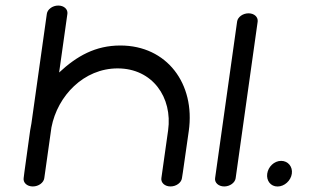

<svg xmlns="http://www.w3.org/2000/svg" viewBox="-20 -672 1119 692"><path d="M98.1 0H98.4C119.3 0 137.4 -13.8 139.6 -29.8L165.4 -212.9C187.4 -327 282.1 -425.5 404 -425.5C529.7 -425.5 602.5 -320.7 585.9 -202.1C569.2 -83.5 561.6 -29.8 561.6 -29.8C559.4 -13.8 573.6 0 594.5 0C615.4 0 633.5 -13.7 635.7 -29.5C635.7 -29.5 636.5 -30 660.4 -200C684.3 -370 581.7 -508 413.8 -508C324.3 -508 257.3 -470.4 193.1 -410.7L223 -622.9C224.7 -638.5 210.9 -652 190 -652C169.1 -652 151 -638.2 148.8 -622.2C148.6 -622.1 117.3 -398.7 93.2 -226.9C91.4 -218.7 89.9 -210.4 88.7 -202.1C64.6 -30.3 65.2 -29.8 65.2 -29.8C63 -13.8 77.2 0 98.1 0Z M908.7 -594.4C910.5 -610.3 896.7 -624 875.8 -624C854.9 -624 836.8 -610.3 834.6 -594.4L755.2 -29.6C753 -14 767.2 0 788.1 0C809 0 827.1 -13.8 829.3 -29.6Z M943.1 -46C939.6 -21 955.3 0.2 980.3 0.2C1005.3 0.2 1028.3 -21 1031.8 -46C1035.4 -71 1018.3 -92.2 993.3 -92.2C968.3 -92.2 946.6 -71 943.1 -46Z"/></svg>

Font: Hi.
Style: Tall Oblique
Weight: 400
Designer: Mew Too, Robert Jablonski
Foundry: Cannot Into Space Fonts
Version: Version 1.996